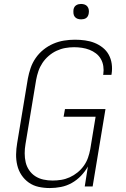

<svg xmlns="http://www.w3.org/2000/svg" viewBox="-20 -944 640 972"><path d="M232 8Q203 8 175.5 2Q148 -4 126 -19.5Q104 -35 89 -57.5Q74 -80 67.5 -107Q61 -134 61.5 -162.5Q62 -191 67 -220L121 -546Q126 -573 135 -599.5Q144 -626 160.5 -650Q177 -674 200 -692.5Q223 -711 249.5 -722.5Q276 -734 304 -738.5Q332 -743 359 -743Q385 -743 410.5 -739.5Q436 -736 458.5 -727Q481 -718 500 -703Q519 -688 530.5 -667Q542 -646 545.5 -621Q549 -596 545 -570L544 -565H502L503 -569Q506 -589 503 -609Q500 -629 490.5 -645.5Q481 -662 466 -673.5Q451 -685 433 -692Q415 -699 395 -702Q375 -705 355 -705Q333 -705 310.5 -701Q288 -697 266.5 -687Q245 -677 226.5 -661Q208 -645 195 -625.5Q182 -606 174.5 -584Q167 -562 163 -540L109 -214Q105 -191 105 -167.5Q105 -144 110 -122.5Q115 -101 127.5 -82.5Q140 -64 158.5 -52Q177 -40 199.5 -35Q222 -30 246 -30Q268 -30 290 -33.5Q312 -37 333 -46.5Q354 -56 372.5 -71Q391 -86 404.5 -105Q418 -124 425.5 -145.5Q433 -167 437 -189L464 -353H302L309 -392H514L449 0H409L425 -101Q411 -76 390 -54Q369 -32 343 -17.5Q317 -3 288.5 2.5Q260 8 232 8ZM391 -846Q381 -846 372.5 -849Q364 -852 358.5 -859Q353 -866 352 -875.5Q351 -885 352 -895Q353 -901 356 -907Q359 -913 365 -917Q371 -921 377.5 -922.5Q384 -924 390 -924Q400 -924 408.5 -921Q417 -918 422.5 -911Q428 -904 429.5 -894.5Q431 -885 429 -875Q428 -869 425 -863Q422 -857 416.5 -853Q411 -849 404 -847.5Q397 -846 391 -846Z"/></svg>

Font: Iosevka Extralight Extended
Style: Italic
Weight: 200
Width: 7
Italic angle: -9°
Monospace: yes
Designer: Belleve Invis
Foundry: Belleve Invis
Version: Version 32.5.0; ttfautohint (v1.8.4)